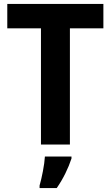

<svg xmlns="http://www.w3.org/2000/svg" viewBox="-20 -734 563 975"><path d="M335 0V-590H505V-714H17V-590H188V0ZM343 71V61H208C206 101 192 171 181 208V221H268C301 174 327 120 343 71Z"/></svg>

Font: Noto Sans Thai Looped SemiCondensed
Style: Bold
Weight: 700
Width: 4
Designer: Sasikarn Vongin, Ben Mitchell
Foundry: The Fontpad Ltd
Version: Version 1.001